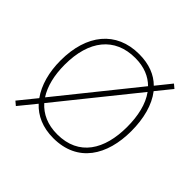

<svg xmlns="http://www.w3.org/2000/svg" viewBox="-150 -701 875 875"><g transform="rotate(45 287.5 -264.0)"><path d="M515 -264C515 -344 497 -415 458 -465L518 -539L499 -555L441 -483C406 -518 357 -538 292 -538C145 -538 59 -432 59 -264C59 -189 77 -123 112 -74L43 11L62 27L128 -54C165 -14 217 10 286 10C443 10 515 -109 515 -264ZM86 -264C86 -420 160 -513 292 -513C350 -513 393 -494 424 -463L128 -95C100 -138 86 -196 86 -264ZM488 -264C488 -119 426 -15 286 -15C224 -15 177 -37 144 -74L441 -443C474 -398 488 -335 488 -264Z"/></g></svg>

Font: Noto Sans Malayalam Thin
Style: Regular
Weight: 100
Designer: Jelle Bosma - Monotype Design Team
Foundry: Monotype Imaging Inc.
Version: Version 2.104